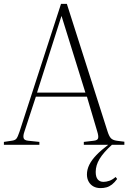

<svg xmlns="http://www.w3.org/2000/svg" viewBox="-26 -743 658 985"><path d="M490 222Q469 222 453.5 213.5Q438 205 429 189Q420 173 420 152Q420 127 432 102.5Q444 78 468.5 52.5Q493 27 529 0H404V-15L455 -21Q475 -23 477.5 -34.5Q480 -46 473 -68L420 -247H158L99 -67Q92 -47 95 -35Q98 -23 119 -21L176 -15V0H-6V-15L34 -21Q51 -23 58 -31.5Q65 -40 74 -67L287 -723H317L525 -71Q533 -45 542.5 -34.5Q552 -24 573 -21L612 -16V0H548Q505 39 485 72Q465 105 465 139Q465 165 475.5 177.5Q486 190 505 190Q519 190 535 184.5Q551 179 567 165L575 175Q562 193 548.5 203.5Q535 214 520.5 218Q506 222 490 222ZM164 -268H412L290 -660H289Z"/></svg>

Font: Literata 60pt ExtraLight
Style: Regular
Weight: 250
Designer: Latin by Veronika Burian and Jose Scaglione. Greek by Irene Vlachou. Cyrillic by Vera Evstafieva.
Foundry: TypeTogether
Version: Version 3.103;gftools[0.9.29]